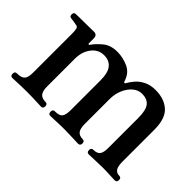

<svg xmlns="http://www.w3.org/2000/svg" viewBox="-74 -724 976 976"><g transform="rotate(45 414.0 -236.0)"><path d="M48 0Q34 0 34 -17Q34 -33 48 -33Q81 -33 92.5 -46.5Q104 -60 104 -94V-376Q104 -396 101 -407.5Q98 -419 85 -420Q78 -422 65.5 -423.5Q53 -425 46 -426Q33 -427 33 -442Q33 -458 47 -458Q50 -458 68 -458.5Q86 -459 108.5 -459Q131 -459 150 -459.5Q169 -460 175 -460Q199 -460 199 -435V-399Q199 -396 202 -395Q205 -394 208 -398Q226 -424 255.5 -448Q285 -472 332 -472Q373 -472 411.5 -454.5Q450 -437 464 -390Q466 -385 469.5 -385Q473 -385 475 -389Q484 -406 500.5 -425.5Q517 -445 543.5 -458.5Q570 -472 607 -472Q670 -472 707.5 -438Q745 -404 745 -324V-96Q745 -61 755 -47Q765 -33 784 -33Q799 -33 799 -17Q799 0 784 0Q773 0 747 -1.5Q721 -3 695 -3Q670 -3 639.5 -1.5Q609 0 598 0Q583 0 583 -17Q583 -33 598 -33Q624 -33 634.5 -46.5Q645 -60 645 -94V-308Q645 -365 627 -387.5Q609 -410 572 -410Q545 -410 523 -391.5Q501 -373 487.5 -342Q474 -311 474 -274V-96Q474 -61 485.5 -47Q497 -33 521 -33Q536 -33 536 -17Q536 0 521 0Q511 0 480 -1.5Q449 -3 423 -3Q407 -3 386 -2.5Q365 -2 347 -1Q329 0 321 0Q307 0 307 -17Q307 -33 321 -33Q353 -33 363.5 -46.5Q374 -60 374 -94V-308Q374 -363 354 -387.5Q334 -412 297 -412Q256 -412 230 -378Q204 -344 204 -294V-96Q204 -61 216 -47Q228 -33 255 -33Q269 -33 269 -17Q269 0 255 0Q248 0 230 -1Q212 -2 191.5 -2.5Q171 -3 154 -3Q137 -3 115 -2.5Q93 -2 74.5 -1Q56 0 48 0Z"/></g></svg>

Font: Zen Old Mincho
Style: Bold
Weight: 700
Designer: Yoshimichi Ohira
Foundry: Positype
Version: Version 1.500